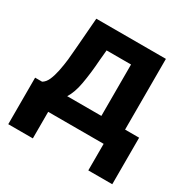

<svg xmlns="http://www.w3.org/2000/svg" viewBox="-159 -693 987 1000"><g transform="rotate(30 335.0 -192.5)"><path d="M165.5 159.7H17.6V-120.1H59.6Q78.6 -131.3 89.4 -156.2Q100.1 -180.2 107.4 -214.8Q115.7 -257.3 119.1 -288.1Q124 -338.4 126 -367.2L140.1 -545.4H558.6V-120.1H643.1V159.7H499V0H165.5ZM210.4 -120.1H416V-429.2H269L263.2 -367.2Q257.8 -286.6 245.6 -219.2Q234.9 -158.2 210.4 -120.1Z"/></g></svg>

Font: My Font
Style: Bold
Weight: 500
Designer: Rasmus Andersson
Foundry: rsms
Version: Version 0.001